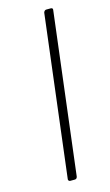

<svg xmlns="http://www.w3.org/2000/svg" viewBox="-111 -742 447 783"><g transform="rotate(-15 112.5 -350.0)"><path d="M76 -10 159 -690Q160 -694 163 -697Q166 -700 170 -700H189Q199 -700 197 -690L114 -10Q112 0 103 0H84Q80 0 77.5 -3Q75 -6 76 -10Z"/></g></svg>

Font: Barlow Semi Condensed ExLight
Style: Italic
Weight: 275
Width: 4
Italic angle: -7°
Designer: Jeremy Tribby
Foundry: Tribby Type
Version: Version 1.408